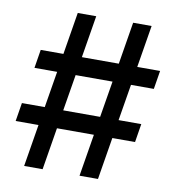

<svg xmlns="http://www.w3.org/2000/svg" viewBox="-81 -800 800 873"><g transform="rotate(10 318.5 -363.5)"><path d="M344.1 0 376.1 -194.6H205.6L173.7 0H88.4L120.4 -194.6H14.9L28.8 -279.8H134.2L161.9 -447.4H57.2L71 -532.7H175.8L207.7 -727.3H293L261 -532.7H431.5L463.4 -727.3H548.7L516.7 -532.7H622.2L608.3 -447.4H502.8L475.1 -279.8H579.9L566.1 -194.6H461.3L429.3 0ZM219.5 -279.8H389.9L417.6 -447.4H247.2Z"/></g></svg>

Font: Inter UI Medium
Style: Regular
Weight: 500
Designer: Rasmus Andersson
Foundry: rsms
Version: 3.2;8d6f07862